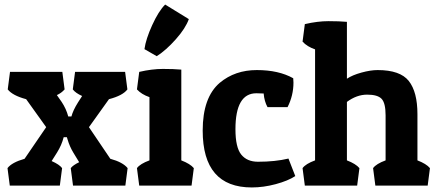

<svg xmlns="http://www.w3.org/2000/svg" viewBox="-20 -816 1919 844"><path d="M294 -304Q301 -331 323 -366L341 -394Q312 -407 300 -423L310 -500H530L540 -423Q520 -396 459 -380L371 -257L465 -118Q520 -103 541 -77L531 0H301L291 -77Q301 -90 328 -103L303 -144Q286 -172 277 -203L274 -213H260Q251 -178 231 -146L207 -108Q241 -93 253 -77L243 0H23L13 -77Q32 -102 88 -118L183 -257L95 -380Q35 -396 14 -423L24 -500H254L264 -423Q250 -407 230 -398L251 -368Q271 -338 280 -304Z M669 -569 615 -600Q621 -644 649 -705.5Q677 -767 706 -796L810 -732Q796 -692 753 -643.5Q710 -595 669 -569ZM592 -500Q648 -513 696 -513Q744 -513 777 -510V-111Q816 -96 832 -77L822 0H592L582 -77Q596 -96 637 -111V-389Q602 -401 582 -423Z M1107 -406Q1015 -406 1015 -248Q1015 -168 1040.5 -136.5Q1066 -105 1114 -105Q1190 -105 1248 -119L1278 -42Q1246 -21 1192 -6.5Q1138 8 1087 8Q871 8 871 -242Q871 -388 946 -452Q1013 -508 1109 -508Q1205 -508 1269 -472Q1270 -462 1270 -453Q1270 -396 1244 -345H1156Q1142 -370 1139 -405Q1127 -406 1107 -406Z M1320 -710Q1376 -723 1424 -723Q1472 -723 1505 -720V-470Q1529 -486 1569 -497Q1609 -508 1640 -508Q1739 -508 1777 -460Q1815 -412 1815 -314V-111Q1854 -96 1870 -77L1860 0H1630L1620 -77Q1634 -96 1675 -111V-309Q1675 -363 1657.5 -381.5Q1640 -400 1594 -400Q1548 -400 1505 -368V-111Q1544 -96 1560 -77L1550 0H1320L1310 -77Q1324 -96 1365 -111V-599Q1330 -611 1310 -633Z"/></svg>

Font: Patua One
Style: Regular
Weight: 400
Designer: luciano Vergara
Foundry: Luciano Vergara
Version: Version 1.002